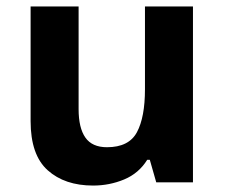

<svg xmlns="http://www.w3.org/2000/svg" viewBox="-20 -566 697 596"><path d="M579 -546V0H465L445 -70H437Q411 -28 365.5 -9Q320 10 269 10Q181 10 128 -37.5Q75 -85 75 -190V-546H224V-227Q224 -169 245 -139Q266 -109 312 -109Q380 -109 405 -155.5Q430 -202 430 -289V-546Z"/></svg>

Font: Noto Sans Tangsa
Style: Regular
Weight: 400
Designer: David Williams
Foundry: Google LLC
Version: Version 1.504